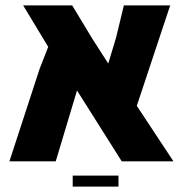

<svg xmlns="http://www.w3.org/2000/svg" viewBox="-20 -599 689 713"><path d="M624 0H432L266 -263L187 0H15L127 -343L159 -425L66 -579H248L323 -455L382 -363L411 -459L440 -579H612L488 -206ZM420 53V94H250V53Z"/></svg>

Font: Assistant ExtraBold
Style: Regular
Weight: 800
Designer: Hebrew By Ben Nathan, Latin by Paul Hunt
Version: Version 2.001;PS 002.001;hotconv 1.0.88;makeotf.lib2.5.64775